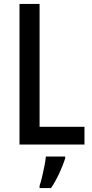

<svg xmlns="http://www.w3.org/2000/svg" viewBox="-20 -734 469 975"><path d="M79 0V-714H181V-90H409V0ZM311 71Q300 105 280.5 147Q261 189 239 221H181V209Q187 192 193.5 165Q200 138 205.5 110Q211 82 213 61H311Z"/></svg>

Font: Noto Sans Telugu Condensed Medium
Style: Regular
Weight: 500
Width: 3
Designer: Jelle Bosma - Monotype Design Team
Foundry: Monotype Imaging Inc.
Version: Version 2.005; ttfautohint (v1.8.4.7-5d5b)